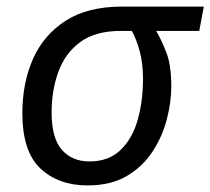

<svg xmlns="http://www.w3.org/2000/svg" viewBox="-20 -556 640 584"><path d="M246 8Q158 8 103 -43.5Q48 -95 48 -212Q48 -303 80 -376Q112 -449 179 -492.5Q246 -536 352 -536H600L586 -462H455Q472 -433 486.5 -395Q501 -357 501 -293Q501 -246 487.5 -193.5Q474 -141 444 -95Q414 -49 365.5 -20.5Q317 8 246 8ZM252 -65Q311 -65 347 -100Q383 -135 399 -192Q415 -249 415 -316Q415 -363 405 -400Q395 -437 381 -462H348Q270 -462 224 -428Q178 -394 157.5 -337.5Q137 -281 137 -214Q137 -136 168 -100.5Q199 -65 252 -65Z"/></svg>

Font: Noto IKEA Latin
Style: Italic
Weight: 400
Italic angle: -12°
Designer: Monotype Design Team
Foundry: Monotype Imaging Inc.
Version: Version 1.0